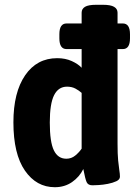

<svg xmlns="http://www.w3.org/2000/svg" viewBox="-20 -774 563 802"><path d="M209 8Q132 8 84 -61.5Q36 -131 36 -263Q36 -388 85 -459.5Q134 -531 219 -531Q253 -531 279.5 -519Q306 -507 321 -491V-569H258Q228 -569 228 -614V-631Q228 -676 258 -676H321V-721Q321 -737 335 -745.5Q349 -754 382 -754H410Q442 -754 456.5 -745.5Q471 -737 471 -721V-676H493Q523 -676 523 -631V-614Q523 -569 493 -569H471V-174Q471 -130 473.5 -104Q476 -78 478.5 -62.5Q481 -47 481 -36Q481 -24 466 -17Q451 -10 430.5 -6Q410 -2 391.5 -1Q373 0 366 0Q348 0 342 -13Q336 -26 328 -68Q312 -35 281 -13.5Q250 8 209 8ZM257 -111Q278 -111 294 -124Q310 -137 321 -153V-386Q310 -396 295 -404Q280 -412 260 -412Q224 -412 206 -376.5Q188 -341 188 -262Q188 -181 205 -146Q222 -111 257 -111Z"/></svg>

Font: Asap Semi Condensed
Style: Bold
Weight: 700
Width: 4
Designer: Pablo Cosgaya
Foundry: Omnibus-Type
Version: Version 3.001; ttfautohint (v1.8.4.7-5d5b)